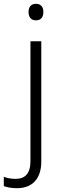

<svg xmlns="http://www.w3.org/2000/svg" viewBox="-72 -749 325 1009"><path d="M78 -686C78 -658 92 -642 117 -642C142 -642 156 -658 156 -686C156 -713 142 -729 117 -729C92 -729 78 -713 78 -686ZM17 240C98 240 145 190 145 100V-532H88V99C88 163 59 191 11 191C-12 191 -32 188 -52 180V229C-35 235 -13 240 17 240Z"/></svg>

Font: Noto Sans Bengali Light
Style: Regular
Weight: 300
Designer: Jelle Bosma - Monotype Design Team
Foundry: Monotype Imaging Inc.
Version: Version 2.003